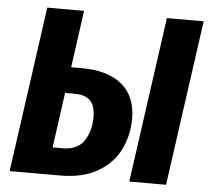

<svg xmlns="http://www.w3.org/2000/svg" viewBox="-50 -747 872 801"><g transform="rotate(5 385.5 -346.5)"><path d="M509 -262Q509 -194 480.5 -134.5Q452 -75 389.5 -37.5Q327 0 230 0H19L116 -693H270L237 -454H282Q390 -454 449.5 -405Q509 -356 509 -262ZM617 -693H771L674 0H520ZM348 -255Q348 -301 327 -323Q306 -345 262 -345H221L189 -114H230Q293 -114 320.5 -155Q348 -196 348 -255Z"/></g></svg>

Font: Fira Sans Condensed
Style: Bold Italic
Weight: 700
Width: 3
Italic angle: -8°
Designer: Carrois Corporate & Edenspiekermann AG
Foundry: Carrois Corporate GbR & Edenspiekermann AG
Version: Version 4.203